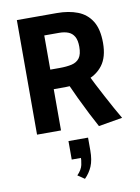

<svg xmlns="http://www.w3.org/2000/svg" viewBox="-98 -692 752 1035"><g transform="rotate(-10 278.5 -174.0)"><path d="M405 12.4Q388.1 -18.3 364.9 -63.5Q341.8 -108.8 318.7 -157.4Q295.6 -206 278 -246L335.5 -230.8Q320.2 -228.7 298.5 -227.2Q276.9 -225.7 261.4 -225.7H165.2L199.5 -245.8V0H68.3V-627H286.8Q351.9 -627 400.8 -608Q449.8 -589 477.1 -545Q504.5 -501.1 504.5 -425.5Q504.5 -348.4 471.1 -304.1Q437.8 -259.8 378.9 -241.7L395.7 -271.5Q407.7 -246.5 425.1 -212.7Q442.5 -179 462.1 -142.1Q481.7 -105.3 500.8 -70.7Q520 -36.1 535.6 -9.8ZM199.5 -306 174.3 -332.8H250.2Q289.5 -332.8 317.4 -339.2Q345.2 -345.6 360.1 -365.9Q374.9 -386.1 374.9 -427.2Q374.9 -462.9 363.3 -483.1Q351.7 -503.3 330.6 -511.6Q309.5 -519.9 280.9 -519.9H174.3L199.5 -555ZM281.4 279.4 244 254Q268.9 229 274.8 202.6Q280.6 176.1 280 151.8L301 164.7H229.1V63.5H336.3V133.2Q336.3 186.5 321.8 220.2Q307.3 253.8 281.4 279.4Z"/></g></svg>

Font: Anaheim
Style: Regular
Weight: 400
Designer: Vernon Adams
Foundry: Vernon Adams
Version: Version 2.001